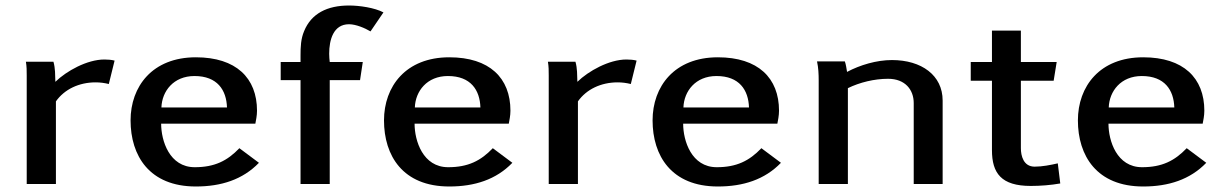

<svg xmlns="http://www.w3.org/2000/svg" viewBox="-20 -668 4454 697"><path d="M74 -444C77 -427 77 -411 77 -394V0H183V-300C214 -344 267 -369 327 -369C343 -369 359 -367 375 -363L396 -448C385 -451 371 -452 359 -452C296 -452 221 -410 181 -371C180 -397 181 -419 174 -444Z M454 -231C454 -103 522 9 691 9C783 9 861 -16 920 -77L849 -130C805 -84 759 -61 687 -61C595 -61 565 -157 565 -219H907C909 -230 913 -248 913 -266C913 -385 837 -460 691 -460C533 -460 454 -354 454 -231ZM566 -278C568 -337 610 -392 686 -392C769 -392 802 -341 804 -278Z M999 -377H1071V0H1177V-377H1287L1297 -443H1177C1176 -452 1175 -462 1175 -473C1175 -523 1190 -580 1247 -580C1272 -580 1305 -566 1325 -554L1372 -623C1340 -640 1285 -648 1247 -648C1168 -648 1110 -619 1084 -555C1072 -527 1071 -497 1071 -467V-443H999Z M1374 -231C1374 -103 1442 9 1611 9C1703 9 1781 -16 1840 -77L1769 -130C1725 -84 1679 -61 1607 -61C1515 -61 1485 -157 1485 -219H1827C1829 -230 1833 -248 1833 -266C1833 -385 1757 -460 1611 -460C1453 -460 1374 -354 1374 -231ZM1486 -278C1488 -337 1530 -392 1606 -392C1689 -392 1722 -341 1724 -278Z M1969 -444C1972 -427 1972 -411 1972 -394V0H2078V-300C2109 -344 2162 -369 2222 -369C2238 -369 2254 -367 2270 -363L2291 -448C2280 -451 2266 -452 2254 -452C2191 -452 2116 -410 2076 -371C2075 -397 2076 -419 2069 -444Z M2349 -231C2349 -103 2417 9 2586 9C2678 9 2756 -16 2815 -77L2744 -130C2700 -84 2654 -61 2582 -61C2490 -61 2460 -157 2460 -219H2802C2804 -230 2808 -248 2808 -266C2808 -385 2732 -460 2586 -460C2428 -460 2349 -354 2349 -231ZM2461 -278C2463 -337 2505 -392 2581 -392C2664 -392 2697 -341 2699 -278Z M2946 -445C2951 -422 2952 -399 2952 -376V0H3058V-348C3101 -369 3154 -382 3204 -382C3266 -382 3297 -342 3297 -294V0H3402V-303C3402 -395 3325 -450 3218 -450C3162 -450 3102 -432 3055 -407C3053 -419 3051 -434 3047 -445Z M3504 -375H3581V-123C3581 -39 3615 7 3722 7C3757 7 3795 4 3829 -2L3820 -75C3794 -69 3763 -63 3736 -63C3695 -63 3686 -103 3686 -130V-375H3805L3816 -443H3686V-557H3581V-443H3504Z M3893 -231C3893 -103 3961 9 4130 9C4222 9 4300 -16 4359 -77L4288 -130C4244 -84 4198 -61 4126 -61C4034 -61 4004 -157 4004 -219H4346C4348 -230 4352 -248 4352 -266C4352 -385 4276 -460 4130 -460C3972 -460 3893 -354 3893 -231ZM4005 -278C4007 -337 4049 -392 4125 -392C4208 -392 4241 -341 4243 -278Z"/></svg>

Font: KpMath
Style: SansBold
Weight: 700
Version: Version 0.66